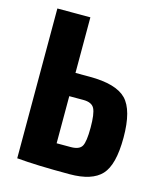

<svg xmlns="http://www.w3.org/2000/svg" viewBox="-106 -768 719 854"><g transform="rotate(15 253.5 -341.0)"><path d="M204 -434H269Q391 -434 438 -386Q485 -338 485 -211Q485 -86 441.5 -39Q398 8 295 8Q138 8 56 0H52V-690H204ZM204 -110H269Q308 -110 320 -130.5Q332 -151 332 -216Q332 -280 320 -303.5Q308 -327 269 -327H204Z"/></g></svg>

Font: exo2condensed_b
Style: Bold
Weight: 700
Width: 3
Designer: Natanael Gama
Version: Version 1.001;PS 001.001;hotconv 1.0.70;makeotf.lib2.5.58329